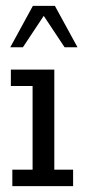

<svg xmlns="http://www.w3.org/2000/svg" viewBox="-20 -634 295 654"><path d="M22 0V-56H91V-341H17V-397H165V-56H229V0ZM15 -473 92 -614H167L244 -473H200L129 -580L58 -473Z"/></svg>

Font: Rokkitt SemiBold
Style: Regular
Weight: 400
Version: Version 3.103